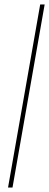

<svg xmlns="http://www.w3.org/2000/svg" viewBox="-20 -740 220 860"><path d="M16 100 160 -720H180L36 100Z"/></svg>

Font: DM Sans 12pt Thin
Style: Italic
Weight: 250
Italic angle: -10°
Version: Version 4.004;gftools[0.9.30]